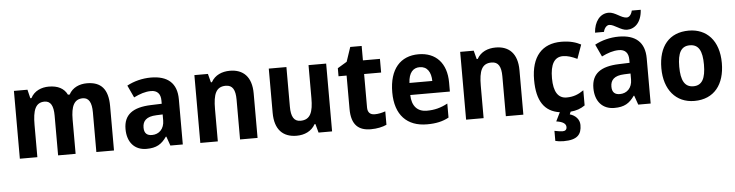

<svg xmlns="http://www.w3.org/2000/svg" viewBox="-54 -1079 5897 1540"><g transform="rotate(-5 2894.5 -309.0)"><path d="M660 -607C601 -607 544 -584 515 -529H501C476 -581 426 -607 353 -607C295 -607 236 -584 207 -527H198L181 -597H72V-51H213V-310C213 -427 235 -490 309 -490C358 -490 380 -450 380 -372V-51H521V-326C521 -434 547 -490 617 -490C666 -490 688 -448 688 -371V-51H830V-409C830 -546 773 -607 660 -607Z M1175 -608C1106 -608 1037 -590 982 -560L1028 -461C1077 -485 1121 -500 1167 -500C1216 -500 1244 -472 1244 -417V-391L1157 -388C1011 -383 937 -330 937 -214C937 -107 996 -41 1091 -41C1172 -41 1213 -67 1254 -125H1258L1284 -51H1384V-415C1384 -545 1310 -608 1175 -608ZM1193 -303 1244 -305V-257C1244 -188 1201 -148 1145 -148C1106 -148 1082 -166 1082 -213C1082 -266 1112 -300 1193 -303Z M1811 -607C1749 -607 1691 -584 1660 -528H1652L1634 -597H1525V-51H1666V-311C1666 -432 1690 -490 1768 -490C1823 -490 1845 -450 1845 -372V-51H1986V-409C1986 -544 1918 -607 1811 -607Z M2586 -597H2444V-332C2444 -220 2422 -158 2341 -158C2288 -158 2266 -199 2266 -278V-597H2124V-241C2124 -106 2190 -41 2300 -41C2364 -41 2420 -66 2451 -121H2458L2477 -51H2586Z M2939 -158C2903 -158 2882 -177 2882 -217V-487H3019V-597H2882V-713H2790L2751 -597L2676 -552V-487H2741V-219C2741 -87 2801 -41 2898 -41C2947 -41 2994 -51 3025 -66V-174C2995 -164 2968 -158 2939 -158Z M3330 -607C3185 -607 3094 -509 3094 -320C3094 -138 3190 -41 3350 -41C3423 -41 3476 -53 3526 -80V-193C3470 -163 3420 -150 3358 -150C3282 -150 3238 -198 3236 -287H3555V-360C3555 -515 3470 -607 3330 -607ZM3330 -503C3392 -503 3421 -454 3422 -384H3238C3242 -468 3279 -503 3330 -503Z M3951 -607C3889 -607 3831 -584 3800 -528H3792L3774 -597H3665V-51H3806V-311C3806 -432 3830 -490 3908 -490C3963 -490 3985 -450 3985 -372V-51H4126V-409C4126 -544 4058 -607 3951 -607Z M4575 71C4575 26 4542 -8 4497 -21L4506 -42C4553 -46 4587 -58 4622 -82V-204C4579 -174 4539 -158 4484 -158C4417 -158 4380 -211 4380 -322C4380 -433 4413 -491 4483 -491C4519 -491 4554 -479 4597 -459L4637 -571C4599 -591 4551 -607 4479 -607C4325 -607 4236 -509 4236 -321C4236 -150 4297 -63 4419 -45L4384 26C4442 34 4462 54 4462 78C4462 101 4447 109 4429 109C4411 109 4382 104 4363 100V181C4382 186 4403 189 4430 189C4541 189 4575 147 4575 71Z M4756 -656H4828C4835 -689 4856 -708 4874 -708C4915 -708 4964 -657 5014 -657C5077 -657 5131 -706 5137 -807H5065C5058 -775 5040 -755 5020 -755C4975 -755 4931 -806 4878 -806C4808 -806 4762 -744 4756 -656ZM4942 -608C4873 -608 4804 -590 4749 -560L4795 -461C4844 -485 4888 -500 4934 -500C4983 -500 5011 -472 5011 -417V-391L4924 -388C4778 -383 4704 -330 4704 -214C4704 -107 4763 -41 4858 -41C4939 -41 4980 -67 5021 -125H5025L5051 -51H5151V-415C5151 -545 5077 -608 4942 -608ZM4960 -303 5011 -305V-257C5011 -188 4968 -148 4912 -148C4873 -148 4849 -166 4849 -213C4849 -266 4879 -300 4960 -303Z M5748 -325C5748 -507 5649 -607 5506 -607C5348 -607 5261 -501 5261 -325C5261 -153 5354 -41 5503 -41C5663 -41 5748 -154 5748 -325ZM5405 -325C5405 -436 5434 -489 5504 -489C5575 -489 5604 -436 5604 -325C5604 -214 5575 -159 5505 -159C5435 -159 5405 -214 5405 -325Z"/></g></svg>

Font: Noto Sans Tamil UI SemiCondensed
Style: Bold
Weight: 700
Width: 4
Designer: Jelle Bosma - Monotype Design Team
Foundry: Monotype Imaging Inc.
Version: Version 2.004